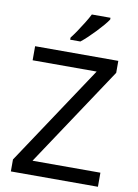

<svg xmlns="http://www.w3.org/2000/svg" viewBox="-101 -1010 774 1075"><g transform="rotate(10 286.0 -472.0)"><path d="M533 0H38V-68L414 -634H50V-714H523V-646L147 -80H533ZM438 -934Q429 -920 412 -900Q395 -880 374.5 -858.5Q354 -837 333.5 -817.5Q313 -798 295 -784H237V-796Q252 -815 269.5 -841Q287 -867 304 -894.5Q321 -922 332 -944H438Z"/></g></svg>

Font: Noto Sans Armenian
Style: Regular
Weight: 400
Designer: Monotype Design Team
Foundry: Monotype Imaging Inc.
Version: Version 2.007